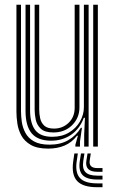

<svg xmlns="http://www.w3.org/2000/svg" viewBox="-20 -620 487 812"><path d="M184 8.5Q137.5 8.5 110.4 -7.1Q83.2 -22.8 70.2 -47Q57.2 -71.2 53.4 -98Q49.5 -124.8 49.5 -147V-600H68.8V-150Q68.8 -129 72.2 -104.5Q75.8 -80 87.5 -58Q99.2 -36 123.6 -22.1Q148 -8.2 189.8 -8.2Q236 -8.2 269 -27.4Q302 -46.5 322 -79.5H326.5L318.2 -21V0H298.8V-8.2L309.5 -46H305.8Q283.5 -17.2 252.9 -4.4Q222.2 8.5 184 8.5ZM374.2 0V-600H393.8V0ZM205.8 -59.8Q168.8 -59.8 152 -76.1Q135.2 -92.5 130.9 -115.1Q126.5 -137.8 126.5 -156.2V-600H145.8V-157.2Q145.8 -138.2 149.9 -119.6Q154 -101 167.2 -88.6Q180.5 -76.2 208.5 -76.2Q244.8 -76.2 270.2 -100.6Q295.8 -125 295.8 -164V-600H316V-165.5Q316 -121.5 285 -90.6Q254 -59.8 205.8 -59.8ZM195 -25Q139.2 -25.5 113.6 -56.6Q88 -87.8 88 -151V-600H107.2V-153.2Q107.2 -98.5 128.9 -70Q150.5 -41.5 201.2 -41.5Q241.8 -41.5 271.8 -59.5Q301.8 -77.5 318.2 -106.1Q334.8 -134.8 334.8 -166.8V-600H354.8V0H336V-51L339.2 -121.8H334.5Q317 -74.8 280.4 -49.8Q243.8 -24.8 195 -25ZM309.2 29 304.2 63.2Q297.5 111 318.4 133.2Q339.2 155.5 391.2 155.5H413.5V171.8H391.2Q330.8 171.8 306.2 145.5Q281.8 119.2 289.5 63.2L294.5 29ZM364 29 359.5 58Q354.5 90.8 391.2 90.8H413.5V106.5H391.2Q337 106.5 345.5 58L350.2 29ZM337.2 29 332.2 60.8Q327.2 93 341.4 107.9Q355.5 122.8 391.2 122.8H413.5V139.2H391.2Q346.8 139.2 329 120.1Q311.2 101 317.5 60.8L322.5 29Z"/></svg>

Font: Big Shoulders Inline Text SemiBold
Style: Regular
Weight: 600
Designer: Patric King
Foundry: XO Type Co
Version: Version 1.000